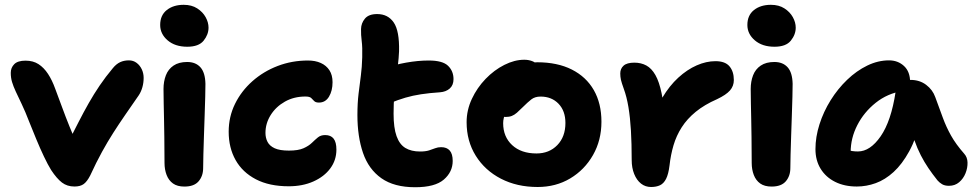

<svg xmlns="http://www.w3.org/2000/svg" viewBox="-20 -773 4094 806"><path d="M292.6 10Q262 10 240.2 -6.6Q218.4 -23.2 194.8 -59Q181.2 -80.8 164.6 -115.7Q148 -150.6 132.1 -189.2Q116.2 -227.8 103.8 -258.8Q85.8 -305.6 71 -336.3Q56.2 -367 46.1 -388.9Q36 -410.8 30.6 -428.6Q25.2 -446.4 25.2 -467.4Q25.2 -488.8 39.8 -503.6Q54.4 -518.4 87.2 -518.4Q119 -518.4 141.6 -503.8Q164.2 -489.2 181.5 -462.9Q198.8 -436.6 211.8 -400.4Q226 -363 240.8 -322.4Q255.6 -281.8 271.8 -241.9Q288 -202 304.2 -165.4L265 -172.8Q289 -219.8 310 -261Q331 -302.2 352.6 -340.2Q374.2 -378.2 398.6 -414.2Q423 -450.2 453.8 -487Q468 -504.4 484.3 -512Q500.6 -519.6 521 -519.6Q539.6 -519.6 553.6 -509Q567.6 -498.4 575.3 -481.8Q583 -465.2 583 -446Q583 -425.8 577.8 -407.1Q572.6 -388.4 562.8 -373.4Q531 -327.6 504.9 -289.7Q478.8 -251.8 455.2 -214.9Q431.6 -178 408 -135.1Q384.4 -92.2 358.6 -36.2Q345.6 -10.8 331.4 -0.4Q317.2 10 292.6 10Z M754.2 10.2Q724.4 10.2 706.3 -2.7Q688.2 -15.6 679.4 -38.5Q670.6 -61.4 670.6 -89Q670.6 -153.6 669.8 -198.4Q669 -243.2 668.5 -276.2Q668 -309.2 667.2 -338.2Q666.4 -367.2 666.4 -399.6Q666.4 -431 676.3 -456.8Q686.2 -482.6 708.5 -497.7Q730.8 -512.8 765.8 -512.8Q801.2 -512.8 821.3 -490.6Q841.4 -468.4 842.4 -421Q842.4 -401.2 841.5 -366Q840.6 -330.8 839.1 -288.5Q837.6 -246.2 836.2 -203.5Q834.8 -160.8 833.8 -125Q832.8 -89.2 832.8 -67.4Q832.8 -34.2 813.8 -12Q794.8 10.2 754.2 10.2ZM766.2 -576.8Q715 -576.8 683.7 -603.6Q652.4 -630.4 652.4 -668.2Q652.4 -708.8 680.1 -730.8Q707.8 -752.8 751.2 -752.8Q784.6 -752.8 807.9 -737.8Q831.2 -722.8 843.3 -700.9Q855.4 -679 855.4 -656.8Q855.4 -628 834.9 -602.4Q814.4 -576.8 766.2 -576.8Z M1192 9Q1110.6 9 1054.3 -20.3Q998 -49.6 969 -101.1Q940 -152.6 940 -220Q940 -282.8 966.5 -336.8Q993 -390.8 1039.3 -431.9Q1085.6 -473 1145.5 -496Q1205.4 -519 1273 -519Q1303.6 -519 1326.7 -508.6Q1349.8 -498.2 1362.9 -478.1Q1376 -458 1376 -428Q1376 -392 1361.1 -367.2Q1346.2 -342.4 1318.8 -342.4Q1304.8 -342.4 1298.7 -349Q1292.6 -355.6 1286.2 -361.7Q1279.8 -367.8 1262 -367.8Q1213.8 -367.8 1175.9 -346.3Q1138 -324.8 1116.2 -289.9Q1094.4 -255 1094.4 -215Q1094.4 -194.2 1103.1 -177.3Q1111.8 -160.4 1133.1 -150.6Q1154.4 -140.8 1192.8 -140.8Q1232.2 -140.8 1254.2 -150.7Q1276.2 -160.6 1289.3 -173.4Q1302.4 -186.2 1314.4 -196.1Q1326.4 -206 1345 -206Q1368.8 -206 1380.5 -191Q1392.2 -176 1392.2 -145Q1392.2 -100.6 1366.5 -66Q1340.8 -31.4 1295.5 -11.2Q1250.2 9 1192 9Z M1722.8 13Q1634.6 13 1581 -24.8Q1527.4 -62.6 1503.9 -131.1Q1480.4 -199.6 1480.4 -290Q1480.4 -340.2 1485.2 -379.5Q1490 -418.8 1494.8 -455.1Q1499.6 -491.4 1500.6 -532.8Q1501.8 -574.6 1498.4 -600.7Q1495 -626.8 1495.6 -651Q1496 -675.6 1511.9 -694.8Q1527.8 -714 1563.2 -714Q1608.8 -714 1633 -678.4Q1657.2 -642.8 1655.2 -557.8Q1654 -529 1650.4 -500.2Q1646.8 -471.4 1642.6 -440.5Q1638.4 -409.6 1635.3 -374.1Q1632.2 -338.6 1632.2 -295.6Q1632.2 -236.6 1644.7 -201.6Q1657.2 -166.6 1681.8 -151.8Q1706.4 -137 1743 -137Q1766.4 -137 1780.9 -141.6Q1795.4 -146.2 1806.7 -150.7Q1818 -155.2 1831.8 -155.2Q1855.6 -155.2 1868 -141Q1880.4 -126.8 1880.4 -97.4Q1880.4 -51.4 1843.2 -19.2Q1806 13 1722.8 13ZM1614.6 -339Q1573.4 -321.8 1550.7 -340.4Q1528 -359 1528 -393.8Q1528 -423 1538.9 -446.5Q1549.8 -470 1594.4 -486.4Q1635 -501.2 1684.9 -510.1Q1734.8 -519 1779.8 -519Q1838 -519 1860.9 -496.8Q1883.8 -474.6 1883.8 -440.8Q1883.8 -415.6 1868.2 -401.6Q1852.6 -387.6 1827.2 -385.6Q1782.2 -382.6 1747.5 -377.3Q1712.8 -372 1681.9 -363Q1651 -354 1614.6 -339Z M2236.8 12Q2150.2 12 2082.9 -22.8Q2015.6 -57.6 1977.2 -119.2Q1938.8 -180.8 1938.8 -260Q1938.8 -310.8 1960.8 -357.8Q1982.8 -404.8 2018.6 -441.9Q2054.4 -479 2097.2 -500.6Q2140 -522.2 2180.8 -522.2Q2198.4 -522.2 2213.5 -516.6Q2228.6 -511 2238 -499.3Q2247.4 -487.6 2247.4 -467.6Q2247.4 -432.4 2232.6 -405.2Q2217.8 -378 2173 -362.6Q2150.8 -353.2 2132.6 -337.1Q2114.4 -321 2103.3 -299.8Q2092.2 -278.6 2092.2 -255.8Q2092.2 -198.8 2130 -163.8Q2167.8 -128.8 2232.2 -128.8Q2285.6 -128.8 2319.6 -163.9Q2353.6 -199 2353.6 -256.8Q2353.6 -307.4 2324.7 -337.5Q2295.8 -367.6 2249.2 -367.6Q2225.6 -367.6 2210.3 -355.6Q2195 -343.6 2175 -323.6Q2160.6 -309.2 2150 -299.9Q2139.4 -290.6 2128.5 -286.3Q2117.6 -282 2102.2 -282Q2084.4 -282 2070.7 -295.8Q2057 -309.6 2057 -348.6Q2057 -377.4 2072.6 -406.4Q2088.2 -435.4 2113.8 -459Q2139.4 -482.6 2171 -497.1Q2202.6 -511.6 2234.8 -511.6Q2320 -511.6 2380.4 -481.1Q2440.8 -450.6 2472.8 -394.7Q2504.8 -338.8 2504.8 -262Q2504.8 -184.2 2469.4 -122.1Q2434 -60 2373.7 -24Q2313.4 12 2236.8 12Z M2713 12Q2689 12 2670.9 -2.3Q2652.8 -16.6 2642.3 -42.5Q2631.8 -68.4 2631.8 -101.4Q2631.8 -170.2 2628.6 -225Q2625.4 -279.8 2618.1 -323.4Q2610.8 -367 2598.6 -400.2Q2589.4 -425.6 2586.6 -438.2Q2583.8 -450.8 2583.8 -464.6Q2583.8 -484.8 2597.8 -497.4Q2611.8 -510 2643 -510Q2671.4 -510 2693.4 -498Q2715.4 -486 2731.4 -457.9Q2747.4 -429.8 2757.5 -380.7Q2767.6 -331.6 2771.4 -256.8L2712.4 -247.6Q2730.8 -313 2760.5 -363Q2790.2 -413 2827.4 -447Q2864.6 -481 2904.7 -498.6Q2944.8 -516.2 2983.4 -516.2Q3024.2 -516.2 3042.4 -494.5Q3060.6 -472.8 3060.6 -437Q3060.6 -411.8 3044.4 -393.3Q3028.2 -374.8 2990.4 -356.8Q2937 -333.4 2900.7 -303.7Q2864.4 -274 2841.8 -238.6Q2819.2 -203.2 2807.4 -163.2Q2795.6 -123.2 2790.6 -78.4Q2786.2 -42 2776.2 -22.3Q2766.2 -2.6 2750.6 4.7Q2735 12 2713 12Z M3219.2 10.2Q3189.4 10.2 3171.3 -2.7Q3153.2 -15.6 3144.4 -38.5Q3135.6 -61.4 3135.6 -89Q3135.6 -153.6 3134.8 -198.4Q3134 -243.2 3133.5 -276.2Q3133 -309.2 3132.2 -338.2Q3131.4 -367.2 3131.4 -399.6Q3131.4 -431 3141.3 -456.8Q3151.2 -482.6 3173.5 -497.7Q3195.8 -512.8 3230.8 -512.8Q3266.2 -512.8 3286.3 -490.6Q3306.4 -468.4 3307.4 -421Q3307.4 -401.2 3306.5 -366Q3305.6 -330.8 3304.1 -288.5Q3302.6 -246.2 3301.2 -203.5Q3299.8 -160.8 3298.8 -125Q3297.8 -89.2 3297.8 -67.4Q3297.8 -34.2 3278.8 -12Q3259.8 10.2 3219.2 10.2ZM3231.2 -576.8Q3180 -576.8 3148.7 -603.6Q3117.4 -630.4 3117.4 -668.2Q3117.4 -708.8 3145.1 -730.8Q3172.8 -752.8 3216.2 -752.8Q3249.6 -752.8 3272.9 -737.8Q3296.2 -722.8 3308.3 -700.9Q3320.4 -679 3320.4 -656.8Q3320.4 -628 3299.9 -602.4Q3279.4 -576.8 3231.2 -576.8Z M3576.8 10Q3525 10 3485.9 -9.5Q3446.8 -29 3425 -64.4Q3403.2 -99.8 3403.2 -147Q3403.2 -198 3420.1 -251.1Q3437 -304.2 3467 -352.3Q3497 -400.4 3536.4 -438.2Q3575.8 -476 3620.8 -497.8Q3665.8 -519.6 3712.2 -519.6Q3749.4 -519.6 3775 -495.9Q3800.6 -472.2 3800.6 -428Q3800.6 -412.2 3791.6 -403Q3782.6 -393.8 3769 -391Q3705 -380.6 3655.9 -341.3Q3606.8 -302 3578.9 -247.6Q3551 -193.2 3551 -134.2Q3551 -116.6 3553.7 -102.1Q3556.4 -87.6 3564.4 -65.6L3496 -168.2Q3520.4 -149.8 3538.6 -143.5Q3556.8 -137.2 3581.6 -137.2Q3632.8 -137.2 3676.9 -200.8Q3721 -264.4 3739.6 -387Q3743.4 -411.2 3761.3 -424.4Q3779.2 -437.6 3802.2 -437.6Q3840.6 -437.6 3868 -416.8Q3895.4 -396 3906.2 -365.2Q3923.4 -318.6 3937.7 -279.4Q3952 -240.2 3972.4 -203.8Q3992.8 -167.4 4027.6 -127.8Q4041 -113.2 4041.6 -90.8Q4042.2 -68.4 4033.2 -45.8Q4024.2 -23.2 4006.5 -8.1Q3988.8 7 3963.8 7Q3946 7 3934.8 0.3Q3923.6 -6.4 3915.6 -15.6Q3894.2 -42.4 3877.2 -67.5Q3860.2 -92.6 3845.5 -121.1Q3830.8 -149.6 3818.2 -185.4Q3805.6 -221.2 3793.2 -267.6L3846.4 -272.2Q3826.6 -192.2 3796.8 -137.9Q3767 -83.6 3731.3 -51Q3695.6 -18.4 3656.3 -4.2Q3617 10 3576.8 10Z"/></svg>

Font: Shantell Sans Light
Style: Regular
Weight: 300
Designer: Stephen Nixon, Anya Danilova, Shantell Martin
Foundry: Arrow Type
Version: Version 1.011;[c5ecc13dd]